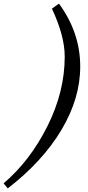

<svg xmlns="http://www.w3.org/2000/svg" viewBox="-135 -851 490 1065"><path d="M192 -831Q310 -670 310 -482Q310 -305 205.5 -130Q101 45 -92 194L-115 166Q31 42 127.5 -150Q224 -342 224 -537Q224 -652 153 -803Z"/></svg>

Font: Libre Baskerville
Style: Italic
Weight: 400
Italic angle: -15°
Designer: Pablo Impallari, Rodrigo Fuenzalida
Foundry: Pablo Impallari, Rodrigo Fuenzalida
Version: Version 1.051;Glyphs 3.2.3 (3260)